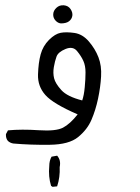

<svg xmlns="http://www.w3.org/2000/svg" viewBox="-20 -392 540 740"><path d="M182.6 328.1 176.8 324.2Q166 289.1 169.9 248Q169.9 227.5 178.7 211.9L200.2 208Q215.8 225.6 210 252Q211.9 291 200.2 326.2ZM31.2 161.1Q19.5 159.2 10.7 151.4Q2 141.6 2.9 125L10.7 110.4Q63.5 105.5 129.4 109.9Q195.3 114.3 222.7 100.1Q250 85.9 279.3 48.8Q184.6 7.8 154.8 -25.9Q125 -59.6 126.5 -105Q127.9 -150.4 136.7 -182.6Q145.5 -214.8 168.9 -238.3Q192.4 -261.7 213.9 -265.6Q235.4 -269.5 266.6 -265.1Q297.9 -260.7 322.3 -232.4Q346.7 -204.1 359.4 -171.4Q372.1 -138.7 369.6 -97.2Q367.2 -55.7 357.9 -11.7Q348.6 32.2 332.5 69.8Q316.4 107.4 281.2 136.2Q246.1 165 171.9 166Q97.7 167 31.2 161.1ZM296.9 -4.9Q303.7 -24.4 306.6 -55.7Q309.6 -86.9 309.6 -112.8Q309.6 -138.7 301.3 -157.2Q293 -175.8 276.9 -195.3Q260.7 -214.8 232.4 -203.1Q204.1 -191.4 197.8 -173.8Q191.4 -156.2 187.5 -133.3Q183.6 -110.4 188.5 -90.3Q193.4 -70.3 216.3 -44.9Q239.3 -19.5 296.9 -4.9ZM214.8 -301.8Q203.1 -302.7 193.8 -313Q184.6 -323.2 185.1 -336.9Q185.5 -350.6 197.3 -361.8Q209 -373 226.1 -371.6Q243.2 -370.1 252 -356.9Q260.7 -343.8 258.8 -331.1Q256.8 -318.4 246.1 -310.1Q235.4 -301.8 214.8 -301.8Z"/></svg>

Font: JasonHandwriting1
Style: Regular
Weight: 400
Version: Version 1.48.20